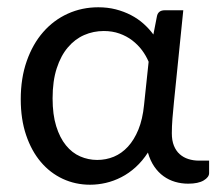

<svg xmlns="http://www.w3.org/2000/svg" viewBox="-20 -506 607 533"><path d="M502.4 3.9Q483.4 3.9 466.1 -1.2Q448.7 -6.3 434.1 -16.8Q419.4 -27.3 408.2 -43.7Q397 -60.1 390.6 -82.5Q375.5 -59.1 356.7 -42Q337.9 -24.9 316.9 -14.2Q295.9 -3.4 273.9 1.7Q252 6.8 230 6.8Q189.5 6.8 154.3 -9.5Q119.1 -25.9 93.3 -56.4Q67.4 -86.9 52.5 -130.9Q37.6 -174.8 37.6 -230.5Q37.6 -289.1 54.2 -336.4Q70.8 -383.8 99.9 -417Q128.9 -450.2 168.2 -468Q207.5 -485.8 252.9 -485.8Q278.8 -485.8 301.5 -480Q324.2 -474.1 343.5 -464.1Q362.8 -454.1 378.4 -440.2Q394 -426.3 405.8 -410.2L415.5 -460Q418.5 -477.5 437.5 -477.5H488.8L462.9 -222.7Q460.4 -199.2 458.7 -177Q457 -154.8 457 -136.2Q457 -115.7 462.9 -101.3Q468.8 -86.9 479 -77.9Q489.3 -68.8 502.9 -64.5Q516.6 -60.1 532.2 -60.1H560.5V-25.4Q560.5 -14.2 545.4 -5.1Q530.3 3.9 502.4 3.9ZM250 -62Q274.4 -62 296.1 -71Q317.9 -80.1 335.2 -98.9Q352.5 -117.7 364.3 -146.5Q376 -175.3 379.9 -214.8L392.6 -334.5Q385.7 -351.1 374.3 -366.5Q362.8 -381.8 347.2 -393.8Q331.5 -405.8 311.8 -412.8Q292 -419.9 268.1 -419.9Q239.3 -419.9 213.6 -408.7Q188 -397.5 168.5 -374.5Q148.9 -351.6 137.5 -316.4Q126 -281.2 126 -232.9Q126 -188 136 -155.8Q146 -123.5 163.1 -102.5Q180.2 -81.5 202.6 -71.8Q225.1 -62 250 -62Z"/></svg>

Font: Carlito
Style: Regular
Weight: 400
Designer: Lukasz Dziedzic
Foundry: tyPoland Lukasz Dziedzic
Version: Version 1.104